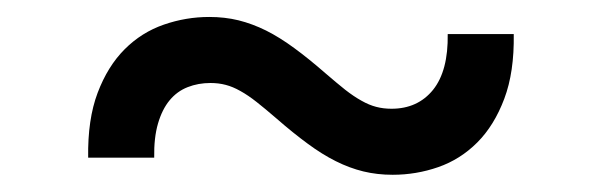

<svg xmlns="http://www.w3.org/2000/svg" viewBox="-20 -399 699 223"><path d="M82.4 -215.9Q81.7 -260.3 93.4 -291.2Q105.1 -322.1 124.8 -341.8Q144.5 -361.5 170.3 -370.4Q196 -379.3 223 -379.3Q241.1 -379.3 257.1 -375.4Q273.1 -371.4 289.1 -363.5Q305 -355.5 321.7 -343.2Q338.4 -331 358 -313.9Q371.1 -302.6 381 -294.7Q391 -286.9 399.9 -282Q408.7 -277 416.9 -274.9Q425.1 -272.7 434.7 -272.7Q465.2 -272.7 483 -294.7Q500.7 -316.8 500 -359.4H576.7Q577.4 -315.3 565.7 -284.3Q554 -253.2 534.3 -233.5Q514.6 -213.8 489 -204.9Q463.4 -196 436.1 -196Q418 -196 402 -199.9Q386 -203.8 370 -211.8Q354 -219.8 337.4 -232.1Q320.7 -244.3 301.1 -261.4Q288 -272.7 278.1 -280.5Q268.1 -288.4 259.2 -293.3Q250.4 -298.3 242.2 -300.4Q234 -302.6 224.4 -302.6Q210.2 -302.6 198 -297.8Q185.7 -293 177 -282.5Q168.3 -272 163.5 -255.5Q158.7 -239 159.1 -215.9Z"/></svg>

Font: Fast_Sans
Style: Regular
Weight: 400
Designer: Rasmus Andersson
Foundry: rsms
Version: Version 3.018;git-588b23468